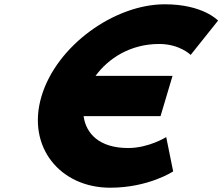

<svg xmlns="http://www.w3.org/2000/svg" viewBox="-20 -860 1036 895"><path d="M577.6 -170C441.4 -170 380.6 -238.6 369.7 -318.5H728.3L784.3 -506.5H425.5C483.9 -586.2 585.6 -655 722 -655C818 -655 868.8 -604 868.8 -604L996.5 -764C996.5 -764 927.1 -840 748.1 -840C514.1 -840 243.9 -648 173.4 -411C103.1 -175 260.5 15 493.5 15C672.5 15 787.2 -61 787.2 -61L754.8 -221C754.8 -221 673.6 -170 577.6 -170Z"/></svg>

Font: Hussar
Style: BdOblThree
Weight: 700
Foundry: Cannot Into Space Fonts
Version: Version 2.00